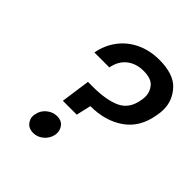

<svg xmlns="http://www.w3.org/2000/svg" viewBox="-195 -834 969 969"><g transform="rotate(45 289.5 -349.0)"><path d="M386 -705Q488 -705 533.5 -656Q579 -607 579 -543Q579 -521 574 -496Q557 -395 484 -344Q411 -293 305 -293L287 -214H188L210 -371H243Q340 -371 396.5 -397Q453 -423 465 -496Q468 -511 468 -524Q468 -557 446 -583Q424 -609 370 -609Q316 -609 280 -580Q244 -551 235 -499H128Q139 -559 174 -606Q209 -653 264 -679Q319 -705 386 -705ZM197 7Q166 7 150.5 -11.5Q135 -30 135 -51Q135 -58 137 -66Q142 -97 167 -118Q192 -139 223 -139Q253 -139 268 -120.5Q283 -102 283 -80Q283 -73 282 -66Q276 -35 251.5 -14Q227 7 197 7Z"/></g></svg>

Font: Fz Poppins Med
Style: Italic
Weight: 500
Italic angle: -10°
Designer: Ninad Kale (Devanagari), Jonny Pinhorn (Latin)
Foundry: Indian Type Foundry
Version: Vit hóa bi Vntype.Com & FontZin.Com